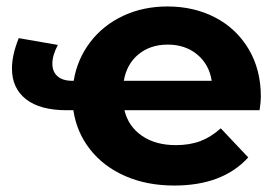

<svg xmlns="http://www.w3.org/2000/svg" viewBox="-20 -566 855 594"><path d="M783 -225H365Q377 -175 419 -146Q461 -117 524 -117Q567 -117 600 -129.5Q633 -142 663 -169L748 -79Q669 8 519 8Q434 8 367 -21.5Q300 -51 258.5 -104Q217 -157 207 -225H186Q104 -225 60.5 -259Q17 -293 17 -354Q17 -396 38 -448L159 -427Q142 -395 142 -369Q142 -344 158 -330Q174 -316 204 -316H208Q219 -383 259 -435.5Q299 -488 361 -517Q423 -546 498 -546Q580 -546 645.5 -512Q711 -478 749 -414.5Q787 -351 787 -267Q787 -251 783 -225ZM363 -316H635Q627 -367 590 -397.5Q553 -428 499 -428Q445 -428 408.5 -398Q372 -368 363 -316Z"/></svg>

Font: APTA Sans Regular
Style: Bold Italic
Weight: 700
Version: Version 7.200